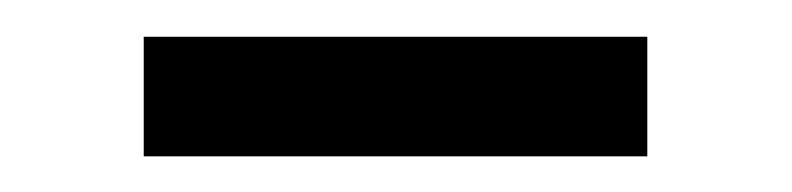

<svg xmlns="http://www.w3.org/2000/svg" viewBox="-20 -400 433 105"><path d="M58.6 -379.9H334V-314.5H58.6Z"/></svg>

Font: Altinn-DIN
Style: Regular
Weight: 400
Designer: Charles Nix
Foundry: Altinn
Version: Version 2.00